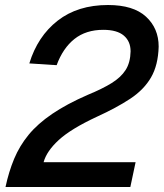

<svg xmlns="http://www.w3.org/2000/svg" viewBox="-20 -746 654 766"><path d="M2 0Q15 -61 36.5 -112.5Q58 -164 94 -208Q130 -252 188 -291.5Q246 -331 331 -368Q387 -391 424.5 -414Q462 -437 481 -466.5Q500 -496 501 -541Q501 -581 474 -604Q447 -627 392 -627Q323 -627 277 -590.5Q231 -554 206 -486L97 -493Q130 -601 210 -663.5Q290 -726 411 -726Q512 -726 562.5 -679.5Q613 -633 613 -560Q611 -486 582.5 -437Q554 -388 499.5 -352Q445 -316 366 -280Q263 -232 214.5 -187.5Q166 -143 154 -99H521L500 0Z"/></svg>

Font: Geist Medium
Style: Italic
Weight: 500
Italic angle: -12°
Designer: Basement.studio, Andrés Briganti, Mateo Zaragoza
Foundry: Basement.studio, Vercel, Andrés Briganti, Guido Ferreyra, Mateo Zaragoza
Version: Version 1.500; ttfautohint (v1.8.4.7-5d5b)